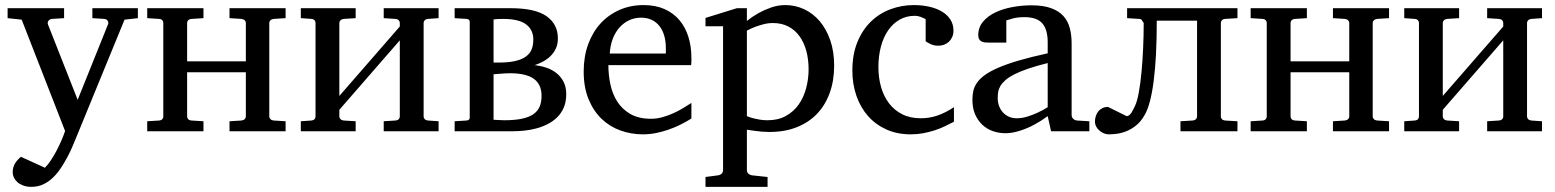

<svg xmlns="http://www.w3.org/2000/svg" viewBox="-20 -514 6092 752"><path d="M467.8 -437 275.9 30.8Q271 43 262.9 61.8Q254.9 80.6 243.9 101.3Q232.9 122.1 219.2 142.8Q205.6 163.6 189.9 179.2Q171.9 197.3 150.4 207.5Q128.9 217.8 103 217.8Q85.4 217.8 71.8 212.9Q58.1 208 48.8 200Q39.6 191.9 34.7 181.6Q29.8 171.4 29.8 160.2Q29.8 143.1 37.4 128.7Q44.9 114.3 62 100.1L155.8 143.1Q168 130.9 179.9 112.8Q191.9 94.7 202.1 75Q212.4 55.2 220.9 35.4Q229.5 15.6 234.9 -1L64.9 -437L9.8 -442.9V-481.9H231V-442.9L183.1 -439.9Q174.8 -439 169.9 -432.6Q165 -426.3 168 -418L284.2 -123L402.8 -418Q406.2 -425.8 401.9 -432.4Q397.5 -439 389.2 -439.9L341.8 -442.9V-481.9H520V-442.9Z M878.9 0V-39.1L925.8 -42Q934.1 -43 938.5 -47.6Q942.9 -52.2 942.9 -57.1V-231H712.9V-57.1Q712.9 -52.2 716.8 -47.6Q720.7 -43 730 -42L776.9 -39.1V0H556.6V-39.1L604 -42Q612.3 -43 616 -47.6Q619.6 -52.2 619.6 -57.1V-424.8Q619.6 -429.7 616 -434.3Q612.3 -439 604 -439.9L556.6 -442.9V-481.9H776.9V-442.9L730 -439.9Q720.7 -439 716.8 -434.3Q712.9 -429.7 712.9 -424.8V-273.9H942.9V-424.8Q942.9 -429.7 938.5 -434.3Q934.1 -439 925.8 -439.9L878.9 -442.9V-481.9H1098.6V-442.9L1051.8 -439.9Q1043.5 -439 1039.1 -434.3Q1034.7 -429.7 1034.7 -424.8V-57.1Q1034.7 -52.2 1039.1 -47.6Q1043.5 -43 1051.8 -42L1098.6 -39.1V0Z M1482.9 0V-39.1L1528.8 -42Q1538.1 -43 1542 -47.6Q1545.9 -52.2 1545.9 -57.1V-356L1309.1 -84V-57.1Q1309.1 -52.2 1313.5 -47.6Q1317.9 -43 1326.2 -42L1373 -39.1V0H1158.2V-39.1L1200.2 -42Q1208.5 -43 1212.2 -47.6Q1215.8 -52.2 1215.8 -57.1V-424.8Q1215.8 -429.7 1212.2 -434.3Q1208.5 -439 1200.2 -439.9L1158.2 -442.9V-481.9H1373V-442.9L1326.2 -439.9Q1317.9 -439 1313.5 -434.3Q1309.1 -429.7 1309.1 -424.8V-138.2L1545.9 -410.2V-424.8Q1545.9 -429.7 1542 -434.3Q1538.1 -439 1528.8 -439.9L1482.9 -442.9V-481.9H1697.8V-442.9L1655.8 -439.9Q1647.5 -439 1643.3 -434.3Q1639.2 -429.7 1639.2 -424.8V-57.1Q1639.2 -52.2 1643.3 -47.6Q1647.5 -43 1655.8 -42L1697.8 -39.1V0Z M2068.8 -358.9Q2068.8 -397.5 2040.3 -418.7Q2011.7 -439.9 1951.2 -439.9Q1940.4 -439.9 1930.2 -439.5Q1919.9 -439 1913.1 -438V-269H1934.1Q1972.7 -269 1998.5 -275.1Q2024.4 -281.2 2040 -292.7Q2055.7 -304.2 2062.3 -320.8Q2068.8 -337.4 2068.8 -358.9ZM2101.1 -138.2Q2101.1 -183.6 2070.8 -205.3Q2040.5 -227.1 1977.1 -227.1Q1968.8 -227.1 1959.5 -226.6Q1950.2 -226.1 1941.4 -225.3Q1932.6 -224.6 1925.3 -224.1Q1918 -223.6 1913.1 -223.1V-44.9Q1920.4 -44.9 1933.1 -43.9Q1945.8 -43 1955.1 -43Q1996.6 -43 2024.7 -49.1Q2052.7 -55.2 2069.6 -67.1Q2086.4 -79.1 2093.8 -96.9Q2101.1 -114.7 2101.1 -138.2ZM2197.8 -145Q2197.8 -115.2 2188.2 -93Q2178.7 -70.8 2162.4 -54.7Q2146 -38.6 2124.8 -27.8Q2103.5 -17.1 2080.6 -11Q2057.6 -4.9 2033.9 -2.4Q2010.3 0 1989.7 0H1760.7V-39.1L1808.1 -42Q1814.9 -43 1817.4 -46.1Q1819.8 -49.3 1819.8 -53.2V-429.2Q1819.8 -432.1 1817.4 -435.5Q1814.9 -439 1808.1 -439.9L1760.7 -442.9V-481.9H1980Q2075.7 -481.9 2120.4 -450.7Q2165 -419.4 2165 -363.8Q2165 -340.8 2157 -323.7Q2148.9 -306.6 2135.7 -293.9Q2122.6 -281.2 2106.4 -272.7Q2090.3 -264.2 2074.2 -258.8Q2097.7 -256.3 2120.1 -248.8Q2142.6 -241.2 2159.7 -227.5Q2176.8 -213.9 2187.3 -193.6Q2197.8 -173.3 2197.8 -145Z M2688 -49.8Q2667 -36.6 2644.3 -25.4Q2621.6 -14.2 2597.4 -5.9Q2573.2 2.4 2548.3 7.3Q2523.4 12.2 2498 12.2Q2452.6 12.2 2410.6 -2.7Q2368.7 -17.6 2336.7 -48.1Q2304.7 -78.6 2285.4 -125Q2266.1 -171.4 2266.1 -233.9Q2266.1 -292.5 2283.7 -340.6Q2301.3 -388.7 2332.5 -422.6Q2363.8 -456.5 2406.7 -475.3Q2449.7 -494.1 2501 -494.1Q2547.4 -494.1 2582.5 -478.5Q2617.7 -462.9 2641.1 -435.1Q2664.6 -407.2 2676.3 -369.4Q2688 -331.5 2688 -287.1V-273.4Q2688 -265.6 2687 -258.8H2362.8Q2362.8 -220.7 2370.8 -183.1Q2378.9 -145.5 2397.9 -115.7Q2417 -85.9 2449.2 -67.4Q2481.4 -48.8 2529.8 -48.8Q2551.3 -48.8 2572.3 -54.4Q2593.3 -60.1 2613.5 -68.8Q2633.8 -77.6 2652.3 -88.6Q2670.9 -99.6 2688 -110.8ZM2587.9 -326.2Q2587.9 -351.1 2582 -372.6Q2576.2 -394 2564.2 -410.2Q2552.2 -426.3 2533.9 -435.5Q2515.6 -444.8 2490.7 -444.8Q2465.8 -444.8 2444.3 -434.8Q2422.9 -424.8 2406.5 -406.5Q2390.1 -388.2 2380.1 -362.3Q2370.1 -336.4 2368.2 -304.2H2587.9Z M3147 -243.2Q3147 -281.7 3137.9 -314.9Q3128.9 -348.1 3111.3 -372.3Q3093.8 -396.5 3067.6 -410.2Q3041.5 -423.8 3007.3 -423.8Q2988.3 -423.8 2970 -418.9Q2951.7 -414.1 2937.5 -408.7Q2920.9 -402.3 2905.3 -394V-59.1Q2917 -54.2 2930.2 -50.8Q2941.4 -47.9 2956.1 -45.4Q2970.7 -43 2986.3 -43Q3027.3 -43 3057.6 -59.6Q3087.9 -76.2 3107.7 -104Q3127.4 -131.8 3137.2 -168Q3147 -204.1 3147 -243.2ZM3247.1 -256.8Q3247.1 -198.2 3229.7 -150.1Q3212.4 -102.1 3179.9 -68.1Q3147.5 -34.2 3100.3 -15.6Q3053.2 2.9 2994.1 2.9Q2980.5 2.9 2964.8 1.7Q2949.2 0.5 2936 -1.5Q2920.4 -3.4 2905.3 -5.9V151.9Q2905.3 161.1 2911.6 166.5Q2918 171.9 2927.2 172.9L2986.3 179.2V217.8H2743.2V179.2L2791 172.9Q2800.3 171.9 2806.2 166.5Q2812 161.1 2812 151.9V-411.1H2743.2V-443.8L2866.2 -481.9H2905.3V-432.1Q2926.8 -449.2 2951.2 -462.9Q2972.2 -474.6 2999.5 -484.4Q3026.9 -494.1 3056.2 -494.1Q3094.7 -494.1 3129.4 -478Q3164.1 -461.9 3190.2 -431.4Q3216.3 -400.9 3231.7 -356.7Q3247.1 -312.5 3247.1 -256.8Z M3716.3 -37.1Q3699.2 -28.3 3680.4 -19.3Q3661.6 -10.3 3640.4 -3.4Q3619.1 3.4 3595.9 7.8Q3572.8 12.2 3547.4 12.2Q3494.6 12.2 3452.4 -6.6Q3410.2 -25.4 3380.4 -58.8Q3350.6 -92.3 3334.5 -138.2Q3318.4 -184.1 3318.4 -237.8Q3318.4 -300.8 3337.9 -348.6Q3357.4 -396.5 3390.6 -429Q3423.8 -461.4 3467.5 -477.8Q3511.2 -494.1 3559.1 -494.1Q3592.3 -494.1 3620.6 -487.5Q3648.9 -481 3669.9 -468.3Q3690.9 -455.6 3702.6 -437Q3714.4 -418.5 3714.4 -394Q3714.4 -379.4 3709.2 -368.4Q3704.1 -357.4 3695.8 -349.9Q3687.5 -342.3 3677 -338.6Q3666.5 -335 3655.3 -335Q3638.7 -335 3626.5 -340.6Q3614.3 -346.2 3605.5 -352.1V-439Q3594.7 -444.8 3584 -448.5Q3573.2 -452.1 3563.5 -452.1Q3529.8 -452.1 3503.4 -437Q3477.1 -421.9 3458.5 -395Q3439.9 -368.2 3430.2 -331.3Q3420.4 -294.4 3420.4 -251Q3420.4 -209.5 3430.9 -172.9Q3441.4 -136.2 3462.2 -109.1Q3482.9 -82 3513.9 -66.4Q3544.9 -50.8 3586.4 -50.8Q3621.1 -50.8 3652.6 -61.8Q3684.1 -72.8 3716.3 -94.2Z M4083.5 -267.1Q4038.6 -255.9 4006.6 -244.9Q3974.6 -233.9 3952.6 -222.7Q3930.7 -211.4 3918 -200.2Q3905.3 -189 3898.4 -177.5Q3891.6 -166 3889.6 -154.1Q3887.7 -142.1 3887.7 -129.9Q3887.7 -114.3 3892.6 -100.1Q3897.5 -85.9 3907 -75Q3916.5 -64 3930.4 -57.4Q3944.3 -50.8 3962.4 -50.8Q3982.4 -50.8 4003.9 -57.4Q4025.4 -64 4043 -72.3Q4063.5 -81.5 4083.5 -94.2ZM4096.7 0 4083.5 -59.1Q4057.6 -40 4030.3 -25.4Q4018.6 -19 4004.9 -13.2Q3991.2 -7.3 3977.1 -2.7Q3962.9 2 3948 4.9Q3933.1 7.8 3918.5 7.8Q3891.6 7.8 3867.9 -0.7Q3844.2 -9.3 3826.7 -26.1Q3809.1 -43 3798.8 -67.1Q3788.6 -91.3 3788.6 -123Q3788.6 -141.6 3792.2 -158.2Q3795.9 -174.8 3806.9 -190.4Q3817.9 -206.1 3837.9 -220.5Q3857.9 -234.9 3890.6 -249Q3923.3 -263.2 3970.7 -277.1Q4018.1 -291 4083.5 -305.2V-348.1Q4083.5 -398.4 4062.3 -422.6Q4041 -446.8 3992.7 -446.8Q3966.3 -446.8 3947.8 -441.9Q3929.2 -437 3921.4 -434.1V-347.2H3848.6Q3841.8 -347.2 3835.2 -348.1Q3828.6 -349.1 3823.2 -352.3Q3817.9 -355.5 3814.7 -361.1Q3811.5 -366.7 3811.5 -376Q3811.5 -406.7 3830.1 -429Q3848.6 -451.2 3878.4 -465.3Q3908.2 -479.5 3945.3 -486.3Q3982.4 -493.2 4019.5 -493.2Q4065.9 -493.2 4096.4 -482.2Q4127 -471.2 4144.8 -451.4Q4162.6 -431.6 4169.9 -404.3Q4177.2 -377 4177.2 -344.2V-64Q4177.2 -54.7 4183.3 -48.8Q4189.5 -43 4198.2 -42L4246.6 -39.1V0Z M4603.5 0V-39.1L4651.9 -42Q4660.2 -43 4664.3 -47.6Q4668.5 -52.2 4668.5 -57.1V-433.1H4510.7Q4510.7 -289.6 4498.5 -196Q4486.3 -102.5 4462.9 -63Q4448.7 -38.1 4430.4 -23.2Q4412.1 -8.3 4392.8 -0.5Q4373.5 7.3 4355.2 9.8Q4336.9 12.2 4322.8 12.2Q4312.5 12.2 4303 8.1Q4293.5 3.9 4285.6 -2.9Q4277.8 -9.8 4273.2 -18.8Q4268.6 -27.8 4268.6 -38.1Q4268.6 -48.3 4271.7 -58.6Q4274.9 -68.8 4281 -76.9Q4287.1 -85 4296.9 -90.1Q4306.6 -95.2 4319.8 -95.2L4392.6 -59.1Q4398.4 -59.1 4403.3 -63.2Q4408.2 -67.4 4412.1 -73.5Q4416 -79.6 4419.4 -86.9Q4422.9 -94.2 4425.8 -100.1Q4434.1 -117.7 4440.4 -152.6Q4446.8 -187.5 4450.9 -231.7Q4455.1 -275.9 4457.3 -326.2Q4459.5 -376.5 4459.5 -424.8Q4455.6 -428.2 4453.4 -433.6Q4451.2 -439 4442.9 -439.9L4394.5 -442.9V-481.9H4826.7V-442.9L4777.8 -439.9Q4769.5 -439 4765.6 -434.3Q4761.7 -429.7 4761.7 -424.8V-57.1Q4761.7 -52.2 4765.6 -47.6Q4769.5 -43 4777.8 -42L4826.7 -39.1V0Z M5200.7 0V-39.1L5247.6 -42Q5255.9 -43 5260.3 -47.6Q5264.6 -52.2 5264.6 -57.1V-231H5034.7V-57.1Q5034.7 -52.2 5038.6 -47.6Q5042.5 -43 5051.8 -42L5098.6 -39.1V0H4878.4V-39.1L4925.8 -42Q4934.1 -43 4937.7 -47.6Q4941.4 -52.2 4941.4 -57.1V-424.8Q4941.4 -429.7 4937.7 -434.3Q4934.1 -439 4925.8 -439.9L4878.4 -442.9V-481.9H5098.6V-442.9L5051.8 -439.9Q5042.5 -439 5038.6 -434.3Q5034.7 -429.7 5034.7 -424.8V-273.9H5264.6V-424.8Q5264.6 -429.7 5260.3 -434.3Q5255.9 -439 5247.6 -439.9L5200.7 -442.9V-481.9H5420.4V-442.9L5373.5 -439.9Q5365.2 -439 5360.8 -434.3Q5356.4 -429.7 5356.4 -424.8V-57.1Q5356.4 -52.2 5360.8 -47.6Q5365.2 -43 5373.5 -42L5420.4 -39.1V0Z M5804.7 0V-39.1L5850.6 -42Q5859.9 -43 5863.8 -47.6Q5867.7 -52.2 5867.7 -57.1V-356L5630.9 -84V-57.1Q5630.9 -52.2 5635.3 -47.6Q5639.6 -43 5647.9 -42L5694.8 -39.1V0H5480V-39.1L5522 -42Q5530.3 -43 5533.9 -47.6Q5537.6 -52.2 5537.6 -57.1V-424.8Q5537.6 -429.7 5533.9 -434.3Q5530.3 -439 5522 -439.9L5480 -442.9V-481.9H5694.8V-442.9L5647.9 -439.9Q5639.6 -439 5635.3 -434.3Q5630.9 -429.7 5630.9 -424.8V-138.2L5867.7 -410.2V-424.8Q5867.7 -429.7 5863.8 -434.3Q5859.9 -439 5850.6 -439.9L5804.7 -442.9V-481.9H6019.5V-442.9L5977.5 -439.9Q5969.2 -439 5965.1 -434.3Q5960.9 -429.7 5960.9 -424.8V-57.1Q5960.9 -52.2 5965.1 -47.6Q5969.2 -43 5977.5 -42L6019.5 -39.1V0Z"/></svg>

Font: Charis SIL
Style: Regular
Weight: 400
Foundry: SIL International
Version: Version 4.112